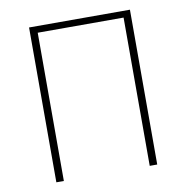

<svg xmlns="http://www.w3.org/2000/svg" viewBox="-76 -733 781 806"><g transform="rotate(-10 315.0 -330.0)"><path d="M100 0V-660H530V0H498V-632H132V0Z"/></g></svg>

Font: Source Sans 3
Style: Regular
Weight: 200
Designer: Paul D. Hunt
Foundry: Adobe
Version: Version 3.046;hotconv 1.0.118;makeotfexe 2.5.65603